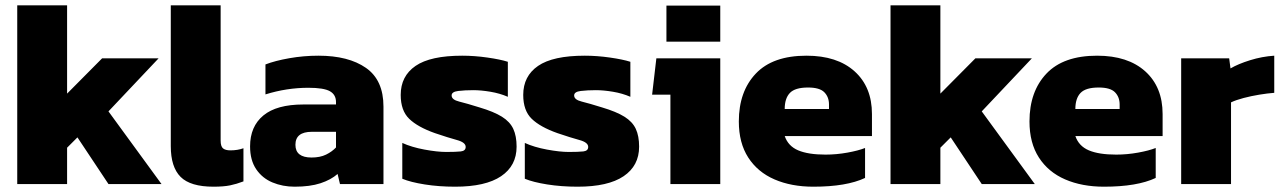

<svg xmlns="http://www.w3.org/2000/svg" viewBox="-20 -694 4833 724"><path d="M45 0V-674H233V-341L365 -474H578L389 -274L589 0H389L272 -176L233 -137V0Z M785 10Q698 10 661 -27Q624 -64 624 -143V-674H812V-164Q812 -142 821 -134.5Q830 -127 849 -127Q862 -127 874.5 -129Q887 -131 898 -135V-10Q872 0 847.5 5Q823 10 785 10Z M1091 10Q1046 10 1007.5 -6Q969 -22 946 -56Q923 -90 923 -142Q923 -217 973 -258.5Q1023 -300 1124 -300H1247V-309Q1247 -337 1224 -350Q1201 -363 1143 -363Q1061 -363 981 -338V-451Q1017 -465 1071 -474.5Q1125 -484 1181 -484Q1294 -484 1360 -438Q1426 -392 1426 -292V0H1262L1253 -38Q1228 -16 1188.5 -3Q1149 10 1091 10ZM1155 -100Q1187 -100 1209.5 -111Q1232 -122 1247 -138V-197H1156Q1094 -197 1094 -148Q1094 -100 1155 -100Z M1696 10Q1635 10 1581.5 1.5Q1528 -7 1497 -20V-155Q1532 -139 1580.5 -130Q1629 -121 1663 -121Q1699 -121 1717.5 -123Q1736 -125 1736 -140Q1736 -157 1703 -166Q1670 -175 1620 -192Q1555 -215 1523 -246Q1491 -277 1491 -336Q1491 -407 1547 -445.5Q1603 -484 1723 -484Q1769 -484 1818 -477Q1867 -470 1895 -461V-329Q1865 -342 1829.5 -348Q1794 -354 1765 -354Q1733 -354 1708 -351Q1683 -348 1683 -334Q1683 -318 1711.5 -311Q1740 -304 1788 -289Q1842 -273 1872.5 -254Q1903 -235 1915.5 -208Q1928 -181 1928 -141Q1928 -69 1869.5 -29.5Q1811 10 1696 10Z M2158 10Q2097 10 2043.5 1.5Q1990 -7 1959 -20V-155Q1994 -139 2042.5 -130Q2091 -121 2125 -121Q2161 -121 2179.5 -123Q2198 -125 2198 -140Q2198 -157 2165 -166Q2132 -175 2082 -192Q2017 -215 1985 -246Q1953 -277 1953 -336Q1953 -407 2009 -445.5Q2065 -484 2185 -484Q2231 -484 2280 -477Q2329 -470 2357 -461V-329Q2327 -342 2291.5 -348Q2256 -354 2227 -354Q2195 -354 2170 -351Q2145 -348 2145 -334Q2145 -318 2173.5 -311Q2202 -304 2250 -289Q2304 -273 2334.5 -254Q2365 -235 2377.5 -208Q2390 -181 2390 -141Q2390 -69 2331.5 -29.5Q2273 10 2158 10Z M2493 -537V-673H2696V-537ZM2508 0V-337H2439L2455 -474H2696V0Z M3047 10Q2964 10 2900.5 -17.5Q2837 -45 2801.5 -100Q2766 -155 2766 -236Q2766 -349 2830 -416.5Q2894 -484 3021 -484Q3137 -484 3202.5 -425Q3268 -366 3268 -264V-181H2939Q2952 -143 2990 -127Q3028 -111 3093 -111Q3134 -111 3175.5 -118.5Q3217 -126 3242 -136V-23Q3172 10 3047 10ZM2939 -283H3106V-300Q3106 -328 3088.5 -346Q3071 -364 3027 -364Q2978 -364 2958.5 -343.5Q2939 -323 2939 -283Z M3338 0V-674H3526V-341L3658 -474H3871L3682 -274L3882 0H3682L3565 -176L3526 -137V0Z M4143 10Q4060 10 3996.5 -17.5Q3933 -45 3897.5 -100Q3862 -155 3862 -236Q3862 -349 3926 -416.5Q3990 -484 4117 -484Q4233 -484 4298.5 -425Q4364 -366 4364 -264V-181H4035Q4048 -143 4086 -127Q4124 -111 4189 -111Q4230 -111 4271.5 -118.5Q4313 -126 4338 -136V-23Q4268 10 4143 10ZM4035 -283H4202V-300Q4202 -328 4184.5 -346Q4167 -364 4123 -364Q4074 -364 4054.5 -343.5Q4035 -323 4035 -283Z M4434 0V-474H4615L4620 -436Q4649 -453 4694 -467Q4739 -481 4785 -484V-344Q4759 -342 4728.5 -337Q4698 -332 4669.5 -324.5Q4641 -317 4622 -308V0Z"/></svg>

Font: Kanit
Style: Bold
Weight: 700
Designer: Katatrad Team
Foundry: CadsonDemak
Version: Version 2.000; ttfautohint (v1.8.3)